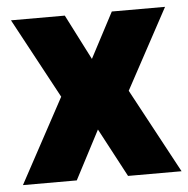

<svg xmlns="http://www.w3.org/2000/svg" viewBox="-44 -571 602 614"><g transform="rotate(-5 257.5 -264.0)"><path d="M260.3 -382.8 336.9 -528.3H507.8L368.7 -271L514.6 0H342.8L259.8 -156.2L178.2 0H5.4L151.9 -271L13.2 -528.3H186Z"/></g></svg>

Font: Vazir Black
Style: Black
Weight: 900
Designer: Saber Rastikerdar
Foundry: Saber Rastikerdar
Version: Version 30.0.0